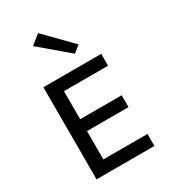

<svg xmlns="http://www.w3.org/2000/svg" viewBox="-223 -1042 1017 1150"><g transform="rotate(-30 286.0 -467.0)"><path d="M96.5 0V-637H496.5V-555H191.5V-361H478.5V-279H191.5V-83H496.5V0ZM360.5 -716.5 166 -881.5 231 -934 407 -754Z"/></g></svg>

Font: Karla Medium
Style: Regular
Weight: 500
Designer: Jonathan Pinhorn
Version: Version 2.001